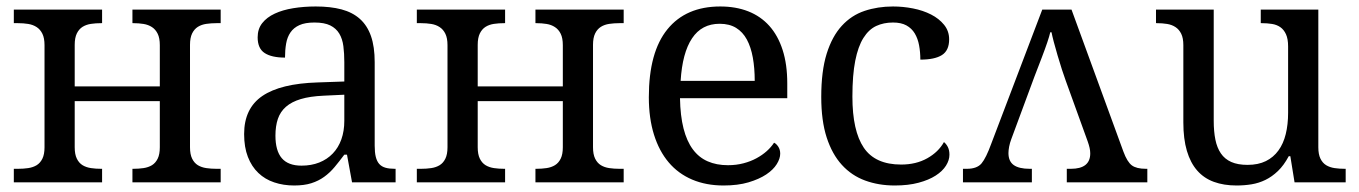

<svg xmlns="http://www.w3.org/2000/svg" viewBox="-20 -566 4220 596"><path d="M665 -536.1V-494.1H651.9Q635.3 -494.1 620.4 -491.9Q605.5 -489.7 594.2 -482.7Q583 -475.6 576.4 -462.2Q569.8 -448.7 569.8 -426.8V-108.9Q569.8 -86.9 576.4 -73.5Q583 -60.1 594.2 -53.2Q605.5 -46.4 620.4 -44.2Q635.3 -42 651.9 -42H665V0H391.1V-42H394Q410.6 -42 425.5 -44.2Q440.4 -46.4 451.7 -53.2Q462.9 -60.1 469.5 -73.5Q476.1 -86.9 476.1 -108.9V-252H211.9V-108.9Q211.9 -86.9 218.5 -73.5Q225.1 -60.1 236.3 -53.2Q247.6 -46.4 262.5 -44.2Q277.3 -42 293.9 -42H296.9V0H22.9V-42H36.1Q52.7 -42 67.6 -44.2Q82.5 -46.4 93.8 -53.2Q105 -60.1 111.6 -73.5Q118.2 -86.9 118.2 -108.9V-425.8Q118.2 -447.8 111.6 -461.2Q105 -474.6 93.8 -481.9Q82.5 -489.3 67.6 -491.7Q52.7 -494.1 36.1 -494.1H22.9V-536.1H296.9V-494.1H293.9Q277.3 -494.1 262.5 -491.9Q247.6 -489.7 236.3 -482.7Q225.1 -475.6 218.5 -462.2Q211.9 -448.7 211.9 -426.8V-297.9H476.1V-425.8Q476.1 -447.8 469.5 -461.2Q462.9 -474.6 451.7 -481.9Q440.4 -489.3 425.5 -491.7Q410.6 -494.1 394 -494.1H391.1V-536.1Z M835 -145Q835 -98.1 854.7 -75Q874.5 -51.8 916 -51.8Q946.3 -51.8 970.9 -61.5Q995.6 -71.3 1012.9 -89.4Q1030.3 -107.4 1039.6 -133.3Q1048.8 -159.2 1048.8 -190.9V-272L984.9 -269Q942.4 -267.1 913.8 -258.5Q885.3 -250 867.7 -234.6Q850.1 -219.2 842.5 -196.8Q835 -174.3 835 -145ZM956.1 -496.1Q927.2 -496.1 909.4 -488Q891.6 -480 881.6 -465.3Q871.6 -450.7 868.2 -430.7Q864.7 -410.6 864.7 -387.2Q823.2 -387.2 801.5 -401.4Q779.8 -415.5 779.8 -450.2Q779.8 -476.1 793.9 -494.1Q808.1 -512.2 832.8 -523.7Q857.4 -535.2 890.1 -540.5Q922.9 -545.9 960 -545.9Q1005.9 -545.9 1040 -536.9Q1074.2 -527.8 1097.2 -507.3Q1120.1 -486.8 1131.6 -453.9Q1143.1 -420.9 1143.1 -373V-113.8Q1143.1 -92.8 1146.5 -79.1Q1149.9 -65.4 1157.2 -57.1Q1164.6 -48.8 1176.5 -45.4Q1188.5 -42 1205.1 -42H1208V0H1072.8L1057.1 -85.9H1048.8Q1033.2 -64.9 1018.6 -47.4Q1003.9 -29.8 986.3 -17.1Q968.8 -4.4 946.5 2.7Q924.3 9.8 893.1 9.8Q859.9 9.8 831.3 0.2Q802.7 -9.3 782 -29.1Q761.2 -48.8 749.5 -78.9Q737.8 -108.9 737.8 -149.9Q737.8 -229.5 794.4 -268.1Q851.1 -306.6 965.8 -310.1L1048.8 -313V-373Q1048.8 -399.9 1045.9 -422.6Q1043 -445.3 1033.2 -461.7Q1023.4 -478 1005.1 -487.1Q986.8 -496.1 956.1 -496.1Z M1916 -536.1V-494.1H1902.8Q1886.2 -494.1 1871.3 -491.9Q1856.4 -489.7 1845.2 -482.7Q1834 -475.6 1827.4 -462.2Q1820.8 -448.7 1820.8 -426.8V-108.9Q1820.8 -86.9 1827.4 -73.5Q1834 -60.1 1845.2 -53.2Q1856.4 -46.4 1871.3 -44.2Q1886.2 -42 1902.8 -42H1916V0H1642.1V-42H1645Q1661.6 -42 1676.5 -44.2Q1691.4 -46.4 1702.6 -53.2Q1713.9 -60.1 1720.5 -73.5Q1727.1 -86.9 1727.1 -108.9V-252H1462.9V-108.9Q1462.9 -86.9 1469.5 -73.5Q1476.1 -60.1 1487.3 -53.2Q1498.5 -46.4 1513.4 -44.2Q1528.3 -42 1544.9 -42H1547.9V0H1273.9V-42H1287.1Q1303.7 -42 1318.6 -44.2Q1333.5 -46.4 1344.7 -53.2Q1356 -60.1 1362.5 -73.5Q1369.1 -86.9 1369.1 -108.9V-425.8Q1369.1 -447.8 1362.5 -461.2Q1356 -474.6 1344.7 -481.9Q1333.5 -489.3 1318.6 -491.7Q1303.7 -494.1 1287.1 -494.1H1273.9V-536.1H1547.9V-494.1H1544.9Q1528.3 -494.1 1513.4 -491.9Q1498.5 -489.7 1487.3 -482.7Q1476.1 -475.6 1469.5 -462.2Q1462.9 -448.7 1462.9 -426.8V-297.9H1727.1V-425.8Q1727.1 -447.8 1720.5 -461.2Q1713.9 -474.6 1702.6 -481.9Q1691.4 -489.3 1676.5 -491.7Q1661.6 -494.1 1645 -494.1H1642.1V-536.1Z M2213.9 -492.2Q2158.2 -492.2 2128.2 -447Q2098.1 -401.9 2092.8 -314.9H2322.8Q2322.8 -354.5 2316.9 -387.2Q2311 -419.9 2298.3 -443.4Q2285.6 -466.8 2264.9 -479.5Q2244.1 -492.2 2213.9 -492.2ZM2226.1 9.8Q2171.9 9.8 2128.7 -8.5Q2085.4 -26.9 2055.7 -62Q2025.9 -97.2 2010 -148.2Q1994.1 -199.2 1994.1 -264.2Q1994.1 -404.3 2051.8 -475.1Q2109.4 -545.9 2215.8 -545.9Q2264.2 -545.9 2302.7 -530.8Q2341.3 -515.6 2368.2 -485.6Q2395 -455.6 2409.4 -410.9Q2423.8 -366.2 2423.8 -307.1V-261.2H2090.8Q2091.8 -206.5 2101.8 -167.2Q2111.8 -127.9 2130.6 -102.5Q2149.4 -77.1 2176.8 -65.2Q2204.1 -53.2 2239.7 -53.2Q2265.6 -53.2 2287.8 -59.1Q2310.1 -64.9 2328.1 -74.7Q2346.2 -84.5 2360.1 -96.9Q2374 -109.4 2382.8 -123Q2389.6 -120.1 2395.8 -110.8Q2401.9 -101.6 2401.9 -88.9Q2401.9 -73.7 2391.1 -56.4Q2380.4 -39.1 2358.4 -24.4Q2336.4 -9.8 2303.5 0Q2270.5 9.8 2226.1 9.8Z M2757.3 9.8Q2707.5 9.8 2665.5 -5.6Q2623.5 -21 2593.3 -54.2Q2563 -87.4 2546.1 -139.4Q2529.3 -191.4 2529.3 -265.1Q2529.3 -345.2 2546.1 -399.2Q2563 -453.1 2593 -485.8Q2623 -518.6 2663.8 -532.2Q2704.6 -545.9 2752 -545.9Q2783.2 -545.9 2814.2 -539.8Q2845.2 -533.7 2870.1 -521Q2895 -508.3 2910.6 -489Q2926.3 -469.7 2926.3 -443.8Q2926.3 -409.2 2903.8 -395Q2881.3 -380.9 2836.9 -380.9Q2836.9 -404.3 2833 -425.3Q2829.1 -446.3 2819.6 -462.2Q2810.1 -478 2793.7 -487.1Q2777.3 -496.1 2752 -496.1Q2723.1 -496.1 2700 -485.4Q2676.8 -474.6 2660.2 -448.2Q2643.6 -421.9 2634.8 -377.4Q2626 -333 2626 -266.1Q2626 -159.7 2661.4 -107.4Q2696.8 -55.2 2777.3 -55.2Q2823.7 -55.2 2858.4 -74.7Q2893.1 -94.2 2910.2 -125Q2917.5 -119.1 2922.4 -109.4Q2927.2 -99.6 2927.2 -85.9Q2927.2 -68.8 2916.5 -51.8Q2905.8 -34.7 2884.5 -21Q2863.3 -7.3 2831.5 1.2Q2799.8 9.8 2757.3 9.8Z M3541.5 -42V0H3291.5V-42H3304.2Q3364.3 -42 3364.3 -89.8Q3364.3 -98.1 3362.3 -106.9Q3360.4 -115.7 3356.4 -127L3288.1 -315.9Q3277.3 -345.2 3262.9 -394Q3248.5 -442.9 3244.1 -465.8H3240.2Q3234.9 -442.4 3213.9 -387.5Q3192.9 -332.5 3191.4 -329.1L3119.1 -133.8Q3114.7 -122.1 3112.5 -110.6Q3110.4 -99.1 3110.4 -90.8Q3110.4 -65.4 3126.7 -53.7Q3143.1 -42 3176.3 -42H3183.1V0H2969.2V-42H2981.4Q3012.7 -42 3026.9 -58.8Q3041 -75.7 3057.1 -120.1L3215.3 -536.1H3306.2L3467.3 -95.2Q3479 -63.5 3493.4 -52.7Q3507.8 -42 3537.1 -42Z M4072.3 -108.9Q4072.3 -86.9 4078.9 -73.5Q4085.4 -60.1 4096.7 -53.2Q4107.9 -46.4 4122.8 -44.2Q4137.7 -42 4154.3 -42H4157.2V0H3998.5L3985.4 -81.1H3980.5Q3965.3 -52.7 3947 -35.2Q3928.7 -17.6 3908.2 -7.6Q3887.7 2.4 3865.2 6.1Q3842.8 9.8 3818.4 9.8Q3778.8 9.8 3748 -1.5Q3717.3 -12.7 3696.3 -36.6Q3675.3 -60.5 3664.3 -97.7Q3653.3 -134.8 3653.3 -186V-425.8Q3653.3 -447.8 3646.7 -461.2Q3640.1 -474.6 3628.9 -481.9Q3617.7 -489.3 3602.8 -491.7Q3587.9 -494.1 3571.3 -494.1H3568.4V-536.1H3747.6V-190.9Q3747.6 -158.2 3752.7 -132.8Q3757.8 -107.4 3769.8 -89.8Q3781.7 -72.3 3802 -63.2Q3822.3 -54.2 3852.5 -54.2Q3885.7 -54.2 3909.4 -65.9Q3933.1 -77.6 3948.5 -98.9Q3963.9 -120.1 3971.2 -149.9Q3978.5 -179.7 3978.5 -215.8V-421.9Q3978.5 -445.3 3971.9 -459.7Q3965.3 -474.1 3954.3 -481.7Q3943.4 -489.3 3928.5 -491.7Q3913.6 -494.1 3896.5 -494.1H3893.6V-536.1H4072.3Z"/></svg>

Font: Noto Serif
Style: Regular
Weight: 400
Designer: Monotype Design team
Foundry: Monotype Imaging Inc.
Version: Version 1.02